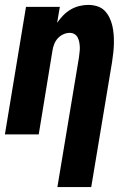

<svg xmlns="http://www.w3.org/2000/svg" viewBox="-20 -548 540 783"><path d="M214 215 302 -314Q303 -325 304.5 -335.5Q306 -346 305.5 -356.5Q305 -367 303 -377Q301 -387 296.5 -395.5Q292 -404 283.5 -409Q275 -414 264 -414Q251 -414 238 -408Q225 -402 215.5 -391.5Q206 -381 201 -368Q196 -355 194 -342L138 0H0L86 -520H224L213 -455Q224 -471 237.5 -485Q251 -499 268 -509Q285 -519 303.5 -523.5Q322 -528 340 -528Q359 -528 376.5 -522.5Q394 -517 406 -505Q418 -493 426 -477Q434 -461 438 -443.5Q442 -426 443.5 -407.5Q445 -389 444.5 -370.5Q444 -352 442 -333Q440 -314 437 -295L352 215Z"/></svg>

Font: Iosevka SS04 Heavy Oblique
Style: Regular
Weight: 900
Italic angle: -9°
Monospace: yes
Designer: Belleve Invis
Foundry: Belleve Invis
Version: Version 19.0.0; ttfautohint (v1.8.4)